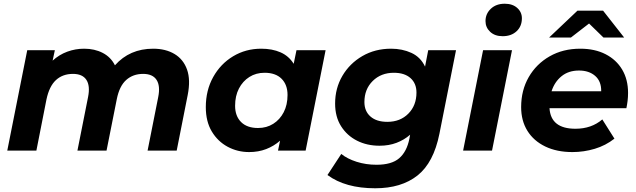

<svg xmlns="http://www.w3.org/2000/svg" viewBox="-20 -807 3411 1029"><path d="M801 -546Q868 -546 915.5 -517.5Q963 -489 982.5 -434Q1002 -379 986 -298L927 0H771L828 -287Q840 -347 819 -379Q798 -411 747 -411Q693 -411 656.5 -378.5Q620 -346 606 -276L551 0H395L452 -287Q464 -347 443 -379Q422 -411 371 -411Q316 -411 280 -378Q244 -345 229 -274L175 0H19L126 -538H274L262 -482Q297 -514 340.5 -530Q384 -546 431 -546Q487 -546 530.5 -523.5Q574 -501 596 -457Q675 -546 801 -546Z M1315 8Q1253 8 1200 -20.5Q1147 -49 1115 -102.5Q1083 -156 1083 -233Q1083 -323 1122.5 -394Q1162 -465 1229.5 -505.5Q1297 -546 1380 -546Q1439 -546 1483.5 -526.5Q1528 -507 1554 -465L1569 -538H1725L1618 0H1470L1481 -53Q1448 -24 1406.5 -8Q1365 8 1315 8ZM1363 -121Q1409 -121 1444.5 -143.5Q1480 -166 1500.5 -205.5Q1521 -245 1521 -298Q1521 -353 1489 -385Q1457 -417 1398 -417Q1352 -417 1316.5 -394.5Q1281 -372 1260.5 -332.5Q1240 -293 1240 -240Q1240 -185 1272 -153Q1304 -121 1363 -121Z M1991 202Q1831 202 1735 131L1809 18Q1841 44 1891 60Q1941 76 1998 76Q2079 76 2119.5 41Q2160 6 2174 -63L2178 -85Q2146 -57 2105 -41.5Q2064 -26 2014 -26Q1947 -26 1893.5 -53Q1840 -80 1808 -130.5Q1776 -181 1776 -252Q1776 -334 1815 -400.5Q1854 -467 1922 -506.5Q1990 -546 2076 -546Q2136 -546 2185 -523.5Q2234 -501 2258 -450L2275 -538H2424L2335 -90Q2304 65 2217.5 133.5Q2131 202 1991 202ZM2056 -154Q2125 -154 2168.5 -198Q2212 -242 2212 -311Q2212 -360 2180 -388.5Q2148 -417 2091 -417Q2022 -417 1977.5 -373Q1933 -329 1933 -260Q1933 -211 1965.5 -182.5Q1998 -154 2056 -154Z M2462 0 2569 -538H2724L2617 0ZM2674 -613Q2632 -613 2607 -636.5Q2582 -660 2582 -694Q2582 -733 2610.5 -760Q2639 -787 2685 -787Q2727 -787 2752 -764.5Q2777 -742 2777 -709Q2777 -666 2748.5 -639.5Q2720 -613 2674 -613Z M3048 8Q2964 8 2902 -22Q2840 -52 2806.5 -106Q2773 -160 2773 -233Q2773 -323 2813.5 -393.5Q2854 -464 2925.5 -505Q2997 -546 3090 -546Q3168 -546 3225.5 -516.5Q3283 -487 3314.5 -434Q3346 -381 3346 -309Q3346 -287 3343.5 -266.5Q3341 -246 3337 -227H2925Q2932 -117 3064 -117Q3150 -117 3208 -167L3273 -64Q3226 -27 3167.5 -9.5Q3109 8 3048 8ZM2936 -318H3202Q3203 -371 3170 -400Q3137 -429 3083 -429Q3027 -429 2989.5 -398.5Q2952 -368 2936 -318ZM2923 -606 3075 -750H3212L3325 -606H3214L3137 -681L3040 -606Z"/></svg>

Font: Montserrat
Style: Bold Italic
Weight: 700
Italic angle: -11.3°
Designer: Julieta Ulanovsky
Foundry: Julieta Ulanovsky
Version: Version 9.000; ttfautohint (v1.8.4.7-5d5b)